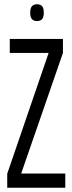

<svg xmlns="http://www.w3.org/2000/svg" viewBox="-20 -883 337 903"><path d="M14 0V-66L208 -632V-634H26V-700H276V-634L80 -68V-67H287V0ZM154 -784Q139 -784 130.5 -793Q122 -802 122 -823Q122 -845 130.5 -854Q139 -863 154 -863Q170 -863 178 -854Q186 -845 186 -823Q186 -802 178 -793Q170 -784 154 -784Z"/></svg>

Font: Georama ExtraCondensed
Style: Regular
Weight: 400
Width: 2
Designer: Jean-Baptiste Levee
Foundry: Production Type
Version: Version 1.000